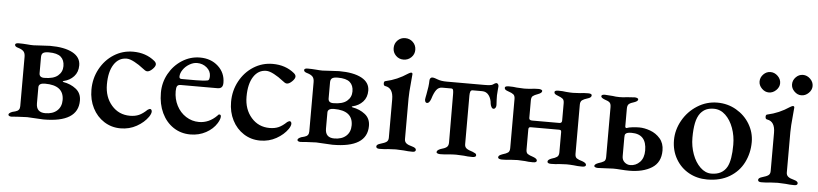

<svg xmlns="http://www.w3.org/2000/svg" viewBox="-41 -846 4590 1078"><g transform="rotate(5 2254.0 -307.0)"><path d="M417 -120Q417 3 222 3Q213 3 185 1Q134 -2 130 -2Q100 -1 74 0.5Q48 2 42 3Q35 3 29.5 0.5Q24 -2 24 -7Q24 -16 44 -24Q48 -25 61 -28.5Q74 -32 80 -39.5Q86 -47 86 -60V-338Q86 -359 76.5 -369Q67 -379 47 -385Q27 -390 27 -401Q27 -411 47 -411Q70 -411 94 -409Q114 -407 130 -407Q142 -407 166 -409Q211 -412 223 -412Q305 -412 350.5 -387.5Q396 -363 396 -317Q396 -279 373.5 -254.5Q351 -230 316 -222Q307 -219 316 -216Q357 -209 387 -185.5Q417 -162 417 -120ZM178 -254Q178 -230 206 -230Q258 -230 283 -251Q308 -272 308 -305Q308 -339 287.5 -357Q267 -375 220 -375Q196 -375 187 -368Q178 -361 178 -345ZM320 -115Q320 -198 214 -198Q178 -198 178 -175V-84Q178 -33 229 -33Q271 -33 295.5 -55Q320 -77 320 -115ZM44 3H42Z M476 -187Q476 -251 505 -304.5Q534 -358 583 -389Q632 -420 691 -420Q763 -420 813 -379Q824 -370 824 -360Q824 -348 808 -332.5Q792 -317 779 -317Q773 -317 766.5 -321Q760 -325 754 -330Q729 -350 702.5 -364Q676 -378 658 -378Q613 -378 586.5 -337Q560 -296 560 -224Q560 -153 600.5 -106.5Q641 -60 704 -60Q733 -60 754.5 -69.5Q776 -79 800 -102Q810 -108 813 -108Q818 -108 821 -104Q824 -100 824 -94Q824 -82 812 -64Q789 -31 748 -8Q707 15 657 15Q606 15 564.5 -11.5Q523 -38 499.5 -84Q476 -130 476 -187Z M866 -204Q866 -262 893.5 -311.5Q921 -361 967.5 -390.5Q1014 -420 1068 -420Q1130 -420 1170.5 -383Q1211 -346 1211 -290Q1211 -273 1203.5 -265Q1196 -257 1180 -257H973Q959 -257 953.5 -249Q948 -241 948 -220Q948 -176 967 -139Q986 -102 1019.5 -80.5Q1053 -59 1093 -59Q1149 -59 1193 -103Q1198 -111 1204 -111Q1213 -111 1213 -100Q1213 -85 1199 -62Q1178 -28 1138.5 -6.5Q1099 15 1051 15Q997 15 955 -13Q913 -41 889.5 -90.5Q866 -140 866 -204ZM1054 -291Q1099 -291 1123 -296Q1132 -299 1132 -321Q1132 -349 1109 -368.5Q1086 -388 1054 -388Q1033 -388 1011 -375Q989 -362 975.5 -342Q962 -322 962 -303Q962 -291 975 -291Z M1263 -187Q1263 -251 1292 -304.5Q1321 -358 1370 -389Q1419 -420 1478 -420Q1550 -420 1600 -379Q1611 -370 1611 -360Q1611 -348 1595 -332.5Q1579 -317 1566 -317Q1560 -317 1553.5 -321Q1547 -325 1541 -330Q1516 -350 1489.5 -364Q1463 -378 1445 -378Q1400 -378 1373.5 -337Q1347 -296 1347 -224Q1347 -153 1387.5 -106.5Q1428 -60 1491 -60Q1520 -60 1541.5 -69.5Q1563 -79 1587 -102Q1597 -108 1600 -108Q1605 -108 1608 -104Q1611 -100 1611 -94Q1611 -82 1599 -64Q1576 -31 1535 -8Q1494 15 1444 15Q1393 15 1351.5 -11.5Q1310 -38 1286.5 -84Q1263 -130 1263 -187Z M2046 -120Q2046 3 1851 3Q1842 3 1814 1Q1763 -2 1759 -2Q1729 -1 1703 0.5Q1677 2 1671 3Q1664 3 1658.5 0.5Q1653 -2 1653 -7Q1653 -16 1673 -24Q1677 -25 1690 -28.5Q1703 -32 1709 -39.5Q1715 -47 1715 -60V-338Q1715 -359 1705.5 -369Q1696 -379 1676 -385Q1656 -390 1656 -401Q1656 -411 1676 -411Q1699 -411 1723 -409Q1743 -407 1759 -407Q1771 -407 1795 -409Q1840 -412 1852 -412Q1934 -412 1979.5 -387.5Q2025 -363 2025 -317Q2025 -279 2002.5 -254.5Q1980 -230 1945 -222Q1936 -219 1945 -216Q1986 -209 2016 -185.5Q2046 -162 2046 -120ZM1807 -254Q1807 -230 1835 -230Q1887 -230 1912 -251Q1937 -272 1937 -305Q1937 -339 1916.5 -357Q1896 -375 1849 -375Q1825 -375 1816 -368Q1807 -361 1807 -345ZM1949 -115Q1949 -198 1843 -198Q1807 -198 1807 -175V-84Q1807 -33 1858 -33Q1900 -33 1924.5 -55Q1949 -77 1949 -115ZM1673 3H1671Z M2097 -9Q2097 -20 2118 -26Q2143 -33 2153 -40.5Q2163 -48 2163 -64V-280Q2163 -344 2118 -351Q2108 -352 2108 -366Q2108 -378 2117 -379Q2182 -393 2240 -432Q2252 -439 2256 -439Q2264 -439 2264 -431Q2264 -425 2260 -385Q2254 -325 2254 -292V-64Q2254 -49 2264.5 -40.5Q2275 -32 2299 -26Q2320 -20 2320 -9Q2320 3 2302 3Q2276 3 2253 0Q2225 -2 2208 -2Q2191 -2 2165 0Q2144 3 2116 3Q2097 3 2097 -9ZM2146 -568Q2146 -594 2163.5 -611.5Q2181 -629 2206 -629Q2232 -629 2250 -611.5Q2268 -594 2268 -568Q2268 -543 2250 -525.5Q2232 -508 2206 -508Q2181 -508 2163.5 -525.5Q2146 -543 2146 -568Z M2437 -7Q2437 -18 2458 -26Q2481 -32 2491.5 -40Q2502 -48 2502 -66L2501 -339Q2501 -353 2499 -361.5Q2497 -370 2488 -370H2437Q2417 -370 2404.5 -353.5Q2392 -337 2382 -304Q2379 -294 2373 -285.5Q2367 -277 2359 -277Q2353 -277 2350 -282.5Q2347 -288 2347 -296Q2347 -300 2349 -309Q2351 -318 2352 -324Q2362 -374 2362 -403Q2362 -411 2366 -416.5Q2370 -422 2377 -422Q2385 -422 2394.5 -418.5Q2404 -415 2407 -414Q2428 -406 2459 -406H2671Q2709 -406 2718 -412Q2723 -416 2729 -419Q2735 -422 2739 -422Q2743 -422 2747 -417.5Q2751 -413 2751 -405Q2751 -398 2749 -382Q2747 -364 2747 -354Q2747 -331 2749 -301V-298Q2749 -290 2745 -283.5Q2741 -277 2734 -277Q2727 -277 2722 -286Q2717 -295 2716 -304Q2714 -332 2700 -351Q2686 -370 2662 -370H2609Q2599 -370 2596 -361.5Q2593 -353 2593 -339V-65Q2593 -49 2604 -41Q2615 -33 2639 -26Q2649 -22 2654.5 -18.5Q2660 -15 2660 -8Q2660 3 2639 3Q2612 3 2592 0Q2564 -2 2548 -2Q2530 -2 2506 0Q2485 3 2458 3Q2450 3 2443.5 0.5Q2437 -2 2437 -7Z M2784 -8Q2784 -15 2790 -19Q2796 -23 2807 -27Q2828 -33 2837.5 -40Q2847 -47 2847 -65V-342Q2847 -360 2838 -367.5Q2829 -375 2810 -381Q2798 -385 2792.5 -389Q2787 -393 2787 -400Q2787 -410 2809 -410Q2836 -410 2854 -407Q2878 -405 2895 -405Q2912 -405 2934 -407Q2950 -410 2977 -410Q2985 -410 2991.5 -407.5Q2998 -405 2998 -400Q2998 -389 2976 -381Q2956 -374 2947.5 -367Q2939 -360 2939 -342V-243Q2939 -230 2956 -230H3110Q3124 -230 3124 -245V-342Q3124 -360 3116 -367Q3108 -374 3089 -381Q3078 -385 3072.5 -389Q3067 -393 3067 -400Q3067 -410 3088 -410Q3114 -410 3132 -407Q3154 -405 3171 -405Q3187 -405 3211 -407Q3229 -410 3256 -410Q3277 -410 3277 -400Q3277 -387 3255 -381Q3235 -375 3225 -367.5Q3215 -360 3215 -342V-65Q3215 -47 3225 -40Q3235 -33 3257 -27Q3279 -19 3279 -8Q3279 3 3258 3Q3232 3 3211 0Q3187 -2 3170 -2Q3153 -2 3129 0Q3110 3 3083 3Q3062 3 3062 -8Q3062 -19 3084 -27Q3103 -32 3113.5 -39.5Q3124 -47 3124 -65V-179Q3124 -187 3121 -189.5Q3118 -192 3111 -192H2951Q2945 -192 2942 -189Q2939 -186 2939 -178V-65Q2939 -47 2948.5 -40.5Q2958 -34 2980 -27Q3002 -19 3002 -8Q3002 3 2981 3Q2954 3 2936 0Q2912 -2 2895 -2Q2879 -2 2853 0Q2834 3 2806 3Q2798 3 2791 0.5Q2784 -2 2784 -8Z M3326 -7Q3326 -16 3346 -24Q3369 -31 3378.5 -37.5Q3388 -44 3388 -62V-343Q3388 -362 3380 -369.5Q3372 -377 3352 -383Q3331 -391 3331 -400Q3331 -410 3351 -410Q3362 -410 3395 -407Q3412 -404 3434 -404Q3457 -404 3473 -407Q3509 -410 3519 -410Q3526 -410 3532.5 -407.5Q3539 -405 3539 -400Q3539 -390 3519 -383Q3498 -377 3489 -369.5Q3480 -362 3480 -343V-242Q3480 -238 3483.5 -235.5Q3487 -233 3490 -235Q3499 -239 3520 -241.5Q3541 -244 3559 -244Q3588 -244 3621 -232Q3654 -220 3677 -193.5Q3700 -167 3700 -126Q3700 -59 3650.5 -28Q3601 3 3523 3Q3502 3 3476 1Q3452 -1 3433 -1Q3417 -1 3391 1Q3363 3 3346 3Q3339 3 3332.5 0.5Q3326 -2 3326 -7ZM3603 -118Q3603 -210 3519 -210Q3496 -210 3488 -204Q3482 -200 3481 -194.5Q3480 -189 3480 -181V-75Q3480 -54 3494 -41.5Q3508 -29 3526 -29Q3558 -29 3580.5 -52.5Q3603 -76 3603 -118Z M3759 -190Q3759 -248 3789 -301.5Q3819 -355 3871 -388Q3923 -421 3984 -421Q4042 -421 4090.5 -393Q4139 -365 4167 -318Q4195 -271 4195 -217Q4195 -155 4168.5 -102Q4142 -49 4089.5 -17.5Q4037 14 3963 14Q3906 14 3859.5 -12Q3813 -38 3786 -85Q3759 -132 3759 -190ZM4072 -68Q4093 -107 4093 -193Q4093 -243 4077 -287Q4061 -331 4032.5 -358Q4004 -385 3967 -385Q3943 -385 3925 -377.5Q3907 -370 3892 -352Q3875 -330 3868 -295.5Q3861 -261 3861 -213Q3861 -164 3877 -120Q3893 -76 3921.5 -48.5Q3950 -21 3984 -21Q4046 -21 4072 -68Z M4249 -9Q4249 -20 4270 -26Q4295 -33 4305 -40.5Q4315 -48 4315 -64V-280Q4315 -344 4270 -351Q4260 -352 4260 -366Q4260 -378 4269 -379Q4334 -393 4392 -432Q4404 -439 4408 -439Q4416 -439 4416 -431Q4416 -425 4412 -385Q4406 -325 4406 -292V-64Q4406 -49 4416.5 -40.5Q4427 -32 4451 -26Q4472 -20 4472 -9Q4472 3 4454 3Q4428 3 4405 0Q4377 -2 4360 -2Q4343 -2 4317 0Q4296 3 4268 3Q4249 3 4249 -9ZM4209 -560Q4209 -583 4226 -600.5Q4243 -618 4266 -618Q4289 -618 4307 -600.5Q4325 -583 4325 -560Q4325 -538 4307 -520.5Q4289 -503 4266 -503Q4244 -503 4226.5 -520.5Q4209 -538 4209 -560ZM4392 -560Q4392 -583 4409 -600.5Q4426 -618 4449 -618Q4472 -618 4490 -600.5Q4508 -583 4508 -560Q4508 -538 4490 -520.5Q4472 -503 4449 -503Q4427 -503 4409.5 -520.5Q4392 -538 4392 -560Z"/></g></svg>

Font: EB Garamond Medium
Style: Regular
Weight: 500
Designer: Georg Duffner and Octavio Pardo
Foundry: Georg Duffner
Version: Version 1.000